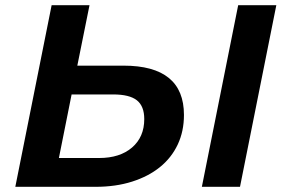

<svg xmlns="http://www.w3.org/2000/svg" viewBox="-20 -720 1087 740"><path d="M456 -467Q689 -467 689 -277Q689 -214 665 -163Q641 -112 596.5 -76Q552 -40 489 -20Q426 0 349 0H39L179 -700H325L278 -467ZM362 -111Q442 -111 489 -151.5Q536 -192 536 -261Q536 -311 507.5 -333.5Q479 -356 416 -356H256L207 -111ZM898 -700H1045L905 0H758Z"/></svg>

Font: Argentum Sans Medium
Style: Italic
Weight: 500
Italic angle: -11°
Designer: Julieta Ulanovsky (font), Cristiano Sobral (main changes and remaster)
Foundry: Julieta Ulanovsky (font), Cristiano Sobral (main changes and remaster)
Version: Version 2.007;June 15, 2022;FontCreator 14.0.0.2814 64-bit; 